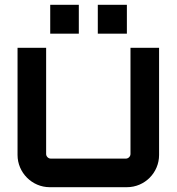

<svg xmlns="http://www.w3.org/2000/svg" viewBox="-20 -779 735 799"><path d="M508 -639V-759H387V-639ZM308 -639V-759H189V-639ZM187 0H508C583 0 642 -61 642 -134V-580H523V-138C523 -128 514 -119 504 -119H191C181 -119 172 -128 172 -138V-580H53V-134C53 -61 113 0 187 0Z"/></svg>

Font: Orbitron SemiBold
Style: Regular
Weight: 600
Designer: Matt McInerney
Foundry: The League of Moveable Type
Version: Version 2.001